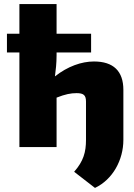

<svg xmlns="http://www.w3.org/2000/svg" viewBox="-20 -720 658 940"><path d="M440 -419C379 -419 311 -395 249 -346C253 -375 257 -412 257 -449V-463H426V-555H257V-700H75V-555H14V-463H75V0H257V-242C300 -259 327 -264 355 -264C389 -264 401 -254 401 -223V-35C401 24 389 69 343 121L445 200C532 159 584 63 584 -35V-280C584 -372 535 -419 440 -419Z"/></svg>

Font: Exo 2 Extra Bold
Style: Regular
Weight: 800
Designer: Natanael Gama
Version: Version 1.001;PS 001.001;hotconv 1.0.88;makeotf.lib2.5.64775